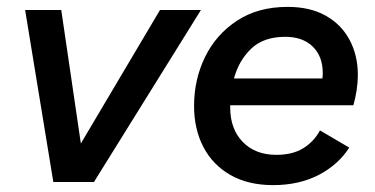

<svg xmlns="http://www.w3.org/2000/svg" viewBox="-20 -529 1089 558"><path d="M445 -500H564L253 0H135L53 -500H158L215 -112Z M774 9Q701 9 649.5 -20.5Q598 -50 571 -102Q544 -154 544 -221Q544 -298 576 -363.5Q608 -429 669 -469Q730 -509 816 -509Q881 -509 926.5 -483.5Q972 -458 996 -413Q1020 -368 1020 -311Q1020 -270 1007 -223H649Q649 -220 649 -217Q649 -154 685.5 -116.5Q722 -79 783 -79Q830 -79 861 -98Q892 -117 910 -150L995 -100Q963 -50 906 -20.5Q849 9 774 9ZM809 -422Q746 -422 710 -387.5Q674 -353 660 -301H917Q918 -309 918 -317Q918 -365 889 -393.5Q860 -422 809 -422Z"/></svg>

Font: Prodigy Sans Medium
Style: Italic
Weight: 500
Italic angle: -13°
Designer: Wei Huang
Foundry: Wei Huang
Version: Version 1.003; ttfautohint (v1.8.3)